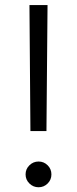

<svg xmlns="http://www.w3.org/2000/svg" viewBox="-20 -748 310 773"><path d="M102.5 -220.2 98.6 -727.5H171.4L167 -220.2ZM135.3 5.9Q113.8 5.9 98.4 -9.3Q83 -24.4 83 -45.9Q83 -67.4 98.4 -82.5Q113.8 -97.7 135.3 -97.7Q156.7 -97.7 171.9 -82.5Q187 -67.4 187 -45.9Q187 -24.4 171.9 -9.3Q156.7 5.9 135.3 5.9Z"/></svg>

Font: Inter 17pt Light
Style: Regular
Weight: 300
Version: Version 4.001;git-66647c0bb